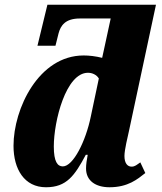

<svg xmlns="http://www.w3.org/2000/svg" viewBox="-20 -780 683 810"><path d="M174 10C261 10 295 -39 342 -127H350C346 -105 343 -87 343 -69C343 -17 384 10 442 10C520 10 560 -24 593 -50L572 -95C557 -85 550 -77 535 -77C518 -77 505 -91 505 -122C505 -148 519 -204 524 -227L638 -760H180L138 -587H214L227 -639C236 -673 256 -702 317 -702H447L423 -591C419 -573 416 -558 411 -536C383 -543 356 -546 333 -546C143 -546 37 -321 37 -165C37 -66 83 10 174 10ZM245 -78C223 -78 207 -97 207 -162C207 -269 258 -473 351 -473C369 -473 387 -465 397 -449L363 -288C342 -185 289 -78 245 -78Z"/></svg>

Font: Noto Serif Condensed Black
Style: Italic
Weight: 900
Width: 3
Italic angle: -12°
Designer: Monotype Design Team
Foundry: Monotype Imaging Inc.
Version: Version 2.013